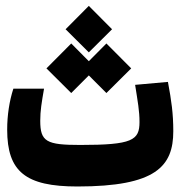

<svg xmlns="http://www.w3.org/2000/svg" viewBox="-20 -642 626 666"><path d="M248.5 4.9C521.5 4.9 581.1 -65.4 581.1 -187C581.1 -248 574.7 -292.5 562.5 -357.9L448.7 -347.7C458 -288.1 463.9 -257.3 463.9 -218.8C463.9 -155.3 439 -139.2 258.3 -139.2C141.1 -139.2 119.6 -150.4 119.6 -223.1C119.6 -258.3 124.5 -286.6 132.8 -334.5H26.4C12.7 -292.5 4.9 -242.7 4.9 -192.4C4.9 -46.4 68.8 4.9 248.5 4.9ZM349.1 -319.3 435.1 -404.8 349.1 -491.2 288.1 -429.7 227.1 -491.2 141.1 -404.8 227.1 -319.3 288.1 -380.4ZM288.1 -460.4 368.7 -540.5 288.1 -621.6 207.5 -540.5Z"/></svg>

Font: CaskaydiaCove Nerd Font
Style: Bold
Weight: 700
Designer: Aaron Bell
Foundry: Saja Typeworks
Version: Version 2111.1;Nerd Fonts 2.3.0